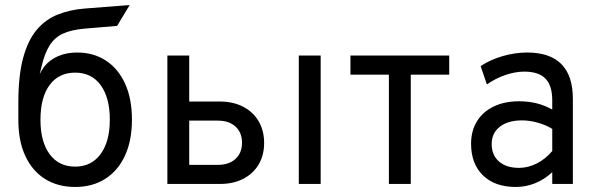

<svg xmlns="http://www.w3.org/2000/svg" viewBox="-20 -732 2368 764"><path d="M279 12Q210.5 12 159.8 -19.5Q109 -51 81 -110.8Q53 -170.5 53 -255V-324Q53 -431.5 72.2 -502Q91.5 -572.5 126.5 -613.8Q161.5 -655 210 -674.2Q258.5 -693.5 317 -698L496 -712L446 -629L316 -618Q264.5 -613.5 231.2 -598.5Q198 -583.5 177.8 -551.8Q157.5 -520 145 -466Q143 -456.5 141.2 -449.8Q139.5 -443 138 -437Q142 -444.5 146.2 -452.2Q150.5 -460 155 -466Q177.5 -494 211 -508.5Q244.5 -523 287 -523Q351.5 -523 400.5 -491.5Q449.5 -460 477.2 -400.2Q505 -340.5 505 -256Q505 -172 477 -112Q449 -52 398.2 -20Q347.5 12 279 12ZM279 -69Q343.5 -69 380.2 -118.8Q417 -168.5 417 -256Q417 -343 380.8 -393Q344.5 -443 279 -443Q214 -443 177.5 -393.8Q141 -344.5 141 -255Q141 -168 177.5 -118.5Q214 -69 279 -69Z M646 0V-511H733V-328H855Q907.5 -328 947.2 -307.5Q987 -287 1009 -249.8Q1031 -212.5 1031 -163Q1031 -114 1009 -77.2Q987 -40.5 947.5 -20.2Q908 0 855 0ZM733 -76H847Q891.5 -76 917.2 -99.8Q943 -123.5 943 -164Q943 -204.5 917.2 -228.2Q891.5 -252 847 -252H733ZM1169 0V-511H1256V0Z M1527.5 0V-435H1374.5V-511H1767.5V-435H1614.5V0Z M2032.5 12Q1949.5 12 1902 -34Q1854.5 -80 1854.5 -160Q1854.5 -211.5 1878 -249.5Q1901.5 -287.5 1944.5 -308.2Q1987.5 -329 2045.5 -329Q2083 -329 2115.8 -320.8Q2148.5 -312.5 2177.5 -296V-332Q2177.5 -391.5 2150.5 -419.2Q2123.5 -447 2066.5 -447Q2030 -447 1990.8 -433.5Q1951.5 -420 1917.5 -396L1892.5 -469Q1931 -494.5 1980.2 -508.8Q2029.5 -523 2077.5 -523Q2168.5 -523 2214 -476.8Q2259.5 -430.5 2259.5 -339V0H2177.5V-47Q2147.5 -18.5 2110 -3.2Q2072.5 12 2032.5 12ZM2045.5 -64Q2081 -64 2115.8 -81.5Q2150.5 -99 2177.5 -131V-219Q2152 -235 2119.5 -244Q2087 -253 2057.5 -253Q2001.5 -253 1969 -227.8Q1936.5 -202.5 1936.5 -159Q1936.5 -115 1965.5 -89.5Q1994.5 -64 2045.5 -64Z"/></svg>

Font: Overpass
Style: Regular
Weight: 400
Designer: Delve Withrington, Dave Bailey, Thomas Jockin
Foundry: Delve Fonts LLC
Version: Version 4.000